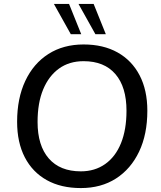

<svg xmlns="http://www.w3.org/2000/svg" viewBox="-20 -947 819 976"><path d="M391 9Q290 9 217.5 -31.5Q145 -72 106 -147.5Q67 -223 67 -328Q67 -447 108.5 -535.5Q150 -624 226 -672.5Q302 -721 405 -721Q505 -721 577.5 -680.5Q650 -640 689.5 -564.5Q729 -489 729 -384Q729 -264 687 -176Q645 -88 569.5 -39.5Q494 9 391 9ZM391 -76Q462 -76 514.5 -113Q567 -150 595 -219Q623 -288 623 -384Q623 -505 566.5 -570.5Q510 -636 405 -636Q332 -636 280 -598.5Q228 -561 199.5 -492.5Q171 -424 171 -327Q171 -207 228 -141.5Q285 -76 391 -76ZM465 -773 379 -927H456L518 -773ZM340 -773 254 -927H331L393 -773Z"/></svg>

Font: Muli SemiBold
Style: Italic
Weight: 600
Italic angle: -4.541°
Designer: Vernon Adams
Foundry: Vernon Adams
Version: Version 2.100; ttfautohint (v1.8.1.43-b0c9)